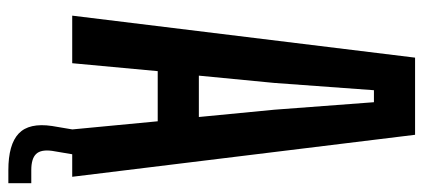

<svg xmlns="http://www.w3.org/2000/svg" viewBox="-290 -550 989 448"><g transform="rotate(90 204.0 -325.5)"><path d="M16 0 114 -800H294L392 0H281.5L262.5 -199.5H145.5L127 0ZM156 -295.5H252.5L235.5 -471.5L218 -704H190L173 -471.5ZM407 149H376.5Q316.5 149 291 124.8Q265.5 100.5 273.5 47L281.5 -0.5H339.5L331.5 47Q328 73 338.8 84.2Q349.5 95.5 376.5 95.5H407Z"/></g></svg>

Font: Big Shoulders Display Thin
Style: Bold
Weight: 700
Version: Version 2.002